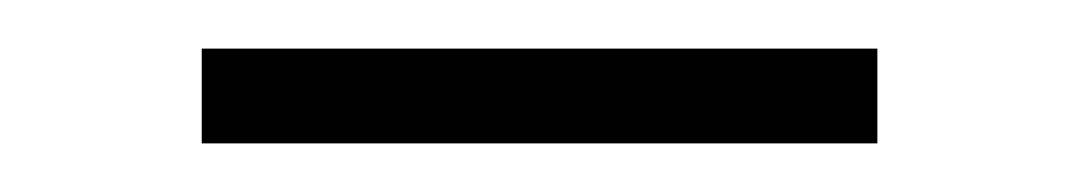

<svg xmlns="http://www.w3.org/2000/svg" viewBox="-20 -773 444 79"><path d="M341 -753V-714H63V-753Z"/></svg>

Font: Yaldevi ExtraLight ExtraLight
Style: Regular
Weight: 250
Version: Version 1.100